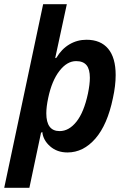

<svg xmlns="http://www.w3.org/2000/svg" viewBox="-56 -710 585 908"><path d="M148 -690H260L205 -435L211 -437Q235 -478 272 -500Q309 -522 353 -522Q420 -522 455.5 -479.5Q491 -437 491 -355Q491 -305 478 -246Q452 -120 395 -54.5Q338 11 263 11Q214 11 181 -18Q148 -47 144 -86L138 -82L83 178H-36ZM360 -268Q369 -312 369 -342Q369 -383 353 -402Q337 -421 304 -421Q261 -421 225 -374.5Q189 -328 172 -247Q163 -205 163 -174Q163 -90 226 -90Q270 -90 305.5 -134.5Q341 -179 360 -268Z"/></svg>

Font: Decalotype SemiBold Italic
Style: Regular
Weight: 600
Italic angle: -12°
Designer: Alfredo Marco Pradil
Foundry: Alfredo Marco Pradil
Version: Version 1.0